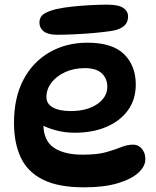

<svg xmlns="http://www.w3.org/2000/svg" viewBox="-20 -795 670 823"><path d="M341 8Q230 8 164 -25Q98 -58 69 -120Q40 -182 40 -268Q40 -377 80.5 -453.5Q121 -530 192.5 -571Q264 -612 355 -612Q462 -612 512 -562.5Q562 -513 562 -433Q562 -369 528.5 -322.5Q495 -276 436 -251Q377 -226 300 -226Q257 -226 217 -237Q177 -248 145 -267L169 -311Q166 -287 166 -263Q166 -193 210 -162.5Q254 -132 335 -132Q398 -132 436 -143Q474 -154 500 -164.5Q526 -175 551 -175Q565 -175 576.5 -167.5Q588 -160 595.5 -146Q603 -132 603 -112Q603 -82 573 -54.5Q543 -27 484.5 -9.5Q426 8 341 8ZM283 -319Q354 -319 397 -349Q440 -379 440 -423Q440 -458 416.5 -480.5Q393 -503 343 -503Q296 -503 258.5 -485.5Q221 -468 200 -440Q179 -412 179 -379Q179 -350 206.5 -334.5Q234 -319 283 -319ZM225 -646Q186 -646 167.5 -660.5Q149 -675 149 -698Q149 -721 165.5 -733.5Q182 -746 221 -756Q253 -763 291.5 -767Q330 -771 369 -773Q408 -775 440 -775Q488 -775 508.5 -761Q529 -747 529 -724Q529 -699 512 -684Q495 -669 462 -663Q431 -658 387 -654Q343 -650 300 -648Q257 -646 225 -646Z"/></svg>

Font: DynaPuff
Style: Regular
Weight: 400
Designer: Toshi Omagari, Jennifer Daniel
Foundry: Google Fonts
Version: Version 2.000